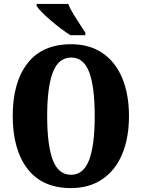

<svg xmlns="http://www.w3.org/2000/svg" viewBox="-20 -951 724 981"><path d="M45 -359Q45 -530 120.5 -627.5Q196 -725 344 -725Q437 -725 503.5 -680Q570 -635 604.5 -552Q639 -469 639 -358Q639 -247 604.5 -164Q570 -81 503 -35.5Q436 10 343 10Q196 10 120.5 -88.5Q45 -187 45 -359ZM464 -358Q464 -506 436 -581.5Q408 -657 344 -657Q279 -657 250 -581.5Q221 -506 221 -358Q221 -210 249.5 -134Q278 -58 343 -58Q407 -58 435.5 -134Q464 -210 464 -358ZM167 -921V-931H329Q337 -908 357.5 -875Q378 -842 397 -813Q411 -793 416 -784V-771H340Q295 -799 238.5 -847.5Q182 -896 167 -921Z"/></svg>

Font: Noto Serif CondBlack
Style: Regular
Weight: 900
Width: 3
Designer: Monotype Design Team
Foundry: Monotype Imaging Inc.
Version: Version 1.001